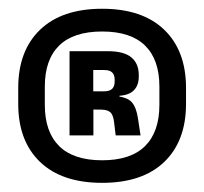

<svg xmlns="http://www.w3.org/2000/svg" viewBox="-20 -669 462 434"><path d="M210.9 -255.7Q120 -255.7 70.6 -302.9Q21.2 -350.2 21.2 -434.2V-470.3Q21.2 -554.3 70.6 -601.8Q120 -649.2 210.9 -649.2Q301.9 -649.2 351.2 -601.8Q400.5 -554.3 400.5 -470.3V-434.2Q400.5 -350.2 351.2 -302.9Q301.9 -255.7 210.9 -255.7ZM210.9 -306.7Q275.5 -306.7 307.9 -338.8Q340.3 -371 340.3 -432V-473.4Q340.3 -534.2 307.9 -566Q275.5 -597.8 210.9 -597.8Q146.2 -597.8 113.7 -566Q81.3 -534.2 81.3 -473.4V-432Q81.3 -371 113.7 -338.8Q146.2 -306.7 210.9 -306.7ZM241.5 -362.9 237.9 -392.6Q236 -408.8 229.8 -414.8Q223.6 -420.9 209.2 -421.2L173.9 -421.6V-462.6H215.2Q228 -462.6 233.6 -468.3Q239.2 -474 239.2 -484.8V-488.6Q239.2 -499.6 233.7 -505.1Q228.2 -510.7 215.3 -510.7H173.8V-553.3H223.6Q259.9 -553.3 276.8 -539.4Q293.7 -525.5 293.7 -499V-496.2Q293.7 -476.5 283 -465.3Q272.3 -454 250.1 -452.6V-445.1L241.9 -451.7Q268 -449.4 278.1 -437.7Q288.2 -426.1 291.9 -401.2L297.7 -362.9ZM137.2 -362.9V-553.3H190.8V-448.1L191.1 -430.8V-362.9Z"/></svg>

Font: Anek Gurmukhi Medium
Style: Regular
Weight: 500
Designer: Sarang Kulkarni (Gurmukhi), Yesha Goshar (Latin)
Foundry: Ek Type
Version: Version 1.003